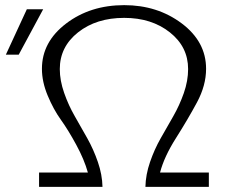

<svg xmlns="http://www.w3.org/2000/svg" viewBox="-20 -731 885 751"><path d="M2.9 -517.1 85 -694.8H148.9L53.2 -517.1ZM132.8 0V-56.2H323.7Q309.6 -106.9 278.3 -164.6Q247.1 -222.2 218 -262.7Q189 -303.2 166.5 -357.2Q144 -411.1 144 -461.9Q144 -566.9 238.5 -638.9Q333 -710.9 465.8 -710.9Q595.7 -710.9 690.9 -639.4Q786.1 -567.9 786.1 -461.9Q786.1 -397 750.5 -330.6Q714.8 -264.2 668.5 -191.2Q622.1 -118.2 606 -56.2H796.9V0H548.8Q549.8 -47.9 566.9 -97.4Q584 -147 608.4 -189.9Q632.8 -232.9 657.5 -275.9Q682.1 -318.8 699 -366.9Q715.8 -415 715.8 -460.9Q715.8 -547.9 644.3 -604.5Q572.8 -661.1 465.8 -661.1Q356.9 -661.1 285.4 -604.5Q213.9 -547.9 213.9 -460.9Q213.9 -416 231 -367.4Q248 -318.8 272.5 -276.4Q296.9 -233.9 321.3 -190.4Q345.7 -147 362.8 -97.4Q379.9 -47.9 380.9 0Z"/></svg>

Font: CMU Bright
Style: Roman
Weight: 500
Version: Version 0.7.0